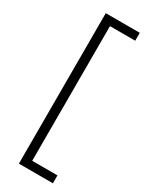

<svg xmlns="http://www.w3.org/2000/svg" viewBox="-226 -763 760 968"><g transform="rotate(30 154.5 -279.0)"><path d="M276 159H78V-717H276V-671H129V113H276Z"/></g></svg>

Font: Noto Sans Myanmar ExtraCondensed Light
Style: Regular
Weight: 300
Width: 2
Designer: Monotype Design Team
Foundry: Monotype Imaging Inc.
Version: Version 2.107; ttfautohint (v1.8.4.7-5d5b)